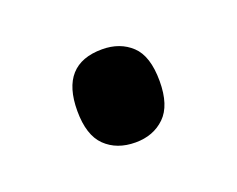

<svg xmlns="http://www.w3.org/2000/svg" viewBox="-41 -482 311 252"><g transform="rotate(-20 114.5 -356.0)"><path d="M57 -356Q57 -421 115 -421Q140 -421 156 -406Q172 -391 172 -356Q172 -322 156 -306.5Q140 -291 115 -291Q89 -291 73 -306.5Q57 -322 57 -356Z"/></g></svg>

Font: Noto Serif Narrow
Style: Regular
Weight: 400
Width: 4
Designer: Monotype Design Team
Foundry: Monotype Imaging Inc.
Version: Version 1.001